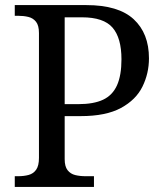

<svg xmlns="http://www.w3.org/2000/svg" viewBox="-20 -734 644 754"><path d="M38 0V-42H51Q74 -42 92.5 -47Q111 -52 122 -67.5Q133 -83 133 -114V-604Q133 -634 121.5 -648.5Q110 -663 91.5 -667.5Q73 -672 51 -672H38V-714H319Q445 -714 505 -658.5Q565 -603 565 -505Q565 -446 539.5 -394Q514 -342 455 -310Q396 -278 297 -278H234V-109Q234 -80 245.5 -65.5Q257 -51 275.5 -46.5Q294 -42 316 -42H349V0ZM287 -325Q348 -325 385 -342.5Q422 -360 439.5 -399Q457 -438 457 -501Q457 -585 422 -625.5Q387 -666 302 -666H234V-325Z"/></svg>

Font: Noto Rashi Hebrew
Style: Regular
Weight: 400
Version: Version 1.006